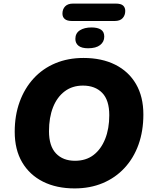

<svg xmlns="http://www.w3.org/2000/svg" viewBox="-20 -1039 847 1070"><path d="M396 11Q295 11 220 -26.5Q145 -64 103.5 -134.5Q62 -205 62 -305Q62 -396 89.5 -471.5Q117 -547 167.5 -602Q218 -657 288.5 -686.5Q359 -716 445 -716Q547 -716 622 -678.5Q697 -641 738 -570.5Q779 -500 779 -401Q779 -309 752 -233.5Q725 -158 674 -103Q623 -48 552.5 -18.5Q482 11 396 11ZM398 -143Q459 -143 501 -175Q543 -207 566 -264.5Q589 -322 589 -397Q589 -481 549.5 -521.5Q510 -562 442 -562Q383 -562 340.5 -530Q298 -498 275.5 -441Q253 -384 253 -308Q253 -225 292 -184Q331 -143 398 -143ZM381 -922Q354 -922 341 -933Q328 -944 328 -963Q328 -988 343 -1003.5Q358 -1019 387 -1019H625Q654 -1019 666 -1008Q678 -997 678 -978Q678 -954 663.5 -938Q649 -922 619 -922ZM471 -770Q435 -770 417.5 -784Q400 -798 400 -822Q400 -854 425 -870Q450 -886 490 -886Q524 -886 542.5 -874Q561 -862 561 -835Q561 -806 538 -788Q515 -770 471 -770Z"/></svg>

Font: Nunito ExtraLight Black
Style: Italic
Weight: 900
Italic angle: -9°
Version: Version 3.602